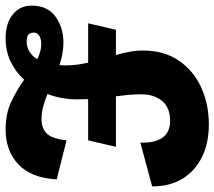

<svg xmlns="http://www.w3.org/2000/svg" viewBox="-70 -695 764 684"><g transform="rotate(90 312.0 -353.0)"><path d="M53 -285 76 -384H166Q159 -408 154.5 -432Q150 -456 150 -480Q150 -555 185.5 -607.5Q221 -660 281 -687.5Q341 -715 413 -715Q478 -715 527.5 -691.5Q577 -668 605.5 -623Q634 -578 634 -513L478 -471Q480 -521 461 -549Q442 -577 400 -577Q354 -577 330 -549Q306 -521 306 -474Q306 -451 308 -429Q310 -407 313 -384H493L470 -285H323Q324 -265 324 -245Q324 -191 305 -140Q327 -131 349 -125Q371 -119 395 -119Q427 -119 445.5 -137.5Q464 -156 470 -208L609 -173Q604 -82 555.5 -36.5Q507 9 432 9Q374 9 331.5 -11.5Q289 -32 254 -57Q227 -27 189.5 -9Q152 9 106 9Q53 9 21.5 -16.5Q-10 -42 -10 -84Q-10 -140 29 -168.5Q68 -197 121 -197Q143 -197 163 -193Q183 -189 202 -183Q203 -192 203 -202Q203 -224 200.5 -244.5Q198 -265 193 -285ZM86 -91Q86 -66 116 -66Q139 -66 155 -76.5Q171 -87 181 -104Q168 -110 154.5 -114Q141 -118 126 -118Q109 -118 97.5 -111Q86 -104 86 -91Z"/></g></svg>

Font: Prodigy Sans
Style: Bold Italic
Weight: 700
Italic angle: -13°
Designer: Wei Huang
Foundry: Wei Huang
Version: Version 1.003; ttfautohint (v1.8.3)